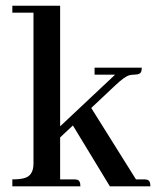

<svg xmlns="http://www.w3.org/2000/svg" viewBox="-20 -655 549 675"><path d="M238.3 -24.4H191.4V-171.9L236.3 -213.9L366.2 0H508.8Q508.8 -21.5 496.1 -23.4Q491.2 -24.4 484.4 -24.4H458L300.8 -275.4L384.8 -354.5Q418.9 -386.7 435.5 -390.6Q444.3 -392.6 453.1 -392.6Q475.6 -392.6 477.5 -407.2Q478.5 -412.1 478.5 -417H312.5V-392.6H384.8L191.4 -210.9V-634.8H23.4V-610.4H97.7V-80.1Q97.7 -36.1 63.5 -28.3Q48.8 -24.4 23.4 -24.4V0H262.7Q262.7 -21.5 250 -23.4Q245.1 -24.4 238.3 -24.4Z"/></svg>

Font: Abhaya Libre SemiBold
Style: Regular
Weight: 600
Designer: Pushpananda Ekanayake, Sol Matas, Pathum Egodawatta
Foundry: Mooniak
Version: Version 1.050 ; ttfautohint (v1.6)